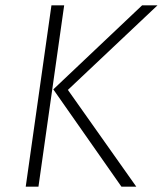

<svg xmlns="http://www.w3.org/2000/svg" viewBox="-20 -704 614 724"><path d="M77 0 174 -684H222L125 0ZM438 0 181 -367 516 -684H574L236 -365L494 0Z"/></svg>

Font: Fira Sans ExtraLight
Style: Italic
Weight: 275
Italic angle: -8°
Designer: Carrois Corporate & Edenspiekermann AG
Foundry: Carrois Corporate GbR & Edenspiekermann AG
Version: Version 4.203